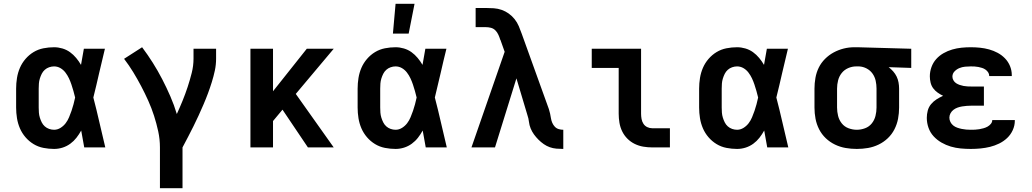

<svg xmlns="http://www.w3.org/2000/svg" viewBox="-20 -777 5440 1012"><path d="M265 8Q237 8 209 2.5Q181 -3 157 -17.5Q133 -32 114.5 -53.5Q96 -75 85 -100.5Q74 -126 69.5 -154Q65 -182 65 -210V-310Q65 -338 69.5 -366Q74 -394 85 -419.5Q96 -445 114.5 -466.5Q133 -488 157 -502.5Q181 -517 209 -522.5Q237 -528 265 -528Q287 -528 309 -521.5Q331 -515 349 -502Q367 -489 381.5 -471.5Q396 -454 407 -435Q411 -456 414.5 -477.5Q418 -499 422 -520H533Q517 -456 502.5 -391.5Q488 -327 472 -263Q489 -198 504 -132Q519 -66 535 0H424Q420 -22 416 -44.5Q412 -67 408 -89Q397 -69 383 -51Q369 -33 350.5 -19.5Q332 -6 310 1Q288 8 265 8ZM265 -93Q283 -93 299 -103Q315 -113 326 -127.5Q337 -142 344 -159Q351 -176 357 -193Q363 -210 367.5 -227.5Q372 -245 376 -263Q372 -280 367 -297.5Q362 -315 356.5 -331.5Q351 -348 343.5 -364Q336 -380 325 -394.5Q314 -409 298.5 -418Q283 -427 265 -427Q252 -427 239 -422.5Q226 -418 216 -409Q206 -400 200 -388Q194 -376 190 -363Q186 -350 185 -336.5Q184 -323 184 -310V-210Q184 -197 185 -183.5Q186 -170 190 -157Q194 -144 200 -132Q206 -120 216 -111Q226 -102 239 -97.5Q252 -93 265 -93Z M942 215H823V0Q823 -43 814 -84.5Q805 -126 792 -166.5Q779 -207 761.5 -246Q744 -285 724 -323Q704 -361 682 -397Q660 -433 634 -467L729 -528Q759 -488 785.5 -446Q812 -404 835 -359.5Q858 -315 878 -269Q898 -223 912 -176Q928 -211 942.5 -246.5Q957 -282 969 -318.5Q981 -355 990.5 -392.5Q1000 -430 1000 -468V-520H1119V-468Q1119 -436 1112.5 -405.5Q1106 -375 1096.5 -344.5Q1087 -314 1076 -284.5Q1065 -255 1052.5 -226Q1040 -197 1027 -168.5Q1014 -140 1000 -112Q986 -84 971.5 -56Q957 -28 942 0Z M1603 0 1469 -199 1419 -139V0H1300V-520H1419V-296L1597 -520H1739L1539 -282L1739 0Z M2065 8Q2037 8 2009 2.5Q1981 -3 1957 -17.5Q1933 -32 1914.5 -53.5Q1896 -75 1885 -100.5Q1874 -126 1869.5 -154Q1865 -182 1865 -210V-310Q1865 -338 1869.5 -366Q1874 -394 1885 -419.5Q1896 -445 1914.5 -466.5Q1933 -488 1957 -502.5Q1981 -517 2009 -522.5Q2037 -528 2065 -528Q2087 -528 2109 -521.5Q2131 -515 2149 -502Q2167 -489 2181.5 -471.5Q2196 -454 2207 -435Q2211 -456 2214.5 -477.5Q2218 -499 2222 -520H2333Q2317 -456 2302.5 -391.5Q2288 -327 2272 -263Q2289 -198 2304 -132Q2319 -66 2335 0H2224Q2220 -22 2216 -44.5Q2212 -67 2208 -89Q2197 -69 2183 -51Q2169 -33 2150.5 -19.5Q2132 -6 2110 1Q2088 8 2065 8ZM2065 -93Q2083 -93 2099 -103Q2115 -113 2126 -127.5Q2137 -142 2144 -159Q2151 -176 2157 -193Q2163 -210 2167.5 -227.5Q2172 -245 2176 -263Q2172 -280 2167 -297.5Q2162 -315 2156.5 -331.5Q2151 -348 2143.5 -364Q2136 -380 2125 -394.5Q2114 -409 2098.5 -418Q2083 -427 2065 -427Q2052 -427 2039 -422.5Q2026 -418 2016 -409Q2006 -400 2000 -388Q1994 -376 1990 -363Q1986 -350 1985 -336.5Q1984 -323 1984 -310V-210Q1984 -197 1985 -183.5Q1986 -170 1990 -157Q1994 -144 2000 -132Q2006 -120 2016 -111Q2026 -102 2039 -97.5Q2052 -93 2065 -93ZM2051 -600 2065 -757H2165L2134 -600Z M2949 8Q2931 8 2913 6.5Q2895 5 2878 -1Q2861 -7 2846 -17.5Q2831 -28 2818 -41Q2805 -54 2794.5 -68.5Q2784 -83 2777 -100Q2770 -117 2768 -135Q2766 -153 2760 -170L2702 -364L2589 0H2465L2640 -504L2618 -566L2617 -567Q2613 -580 2607 -593.5Q2601 -607 2591 -617Q2581 -627 2567.5 -630.5Q2554 -634 2539 -634H2487V-735H2539Q2561 -735 2582.5 -733.5Q2604 -732 2624 -725Q2644 -718 2661.5 -705.5Q2679 -693 2692.5 -676Q2706 -659 2714.5 -639Q2723 -619 2730 -599L2873 -202Q2877 -190 2879.5 -178Q2882 -166 2884 -153.5Q2886 -141 2891 -129.5Q2896 -118 2904.5 -109Q2913 -100 2925 -96.5Q2937 -93 2949 -93Z M3511 0H3418Q3394 0 3370.5 -4Q3347 -8 3325.5 -18.5Q3304 -29 3287 -46Q3270 -63 3259.5 -84.5Q3249 -106 3245 -130Q3241 -154 3241 -178V-419H3099V-520H3359V-178Q3359 -164 3361.5 -150Q3364 -136 3371.5 -124.5Q3379 -113 3391.5 -107Q3404 -101 3418 -101H3511Z M3865 8Q3837 8 3809 2.5Q3781 -3 3757 -17.5Q3733 -32 3714.5 -53.5Q3696 -75 3685 -100.5Q3674 -126 3669.5 -154Q3665 -182 3665 -210V-310Q3665 -338 3669.5 -366Q3674 -394 3685 -419.5Q3696 -445 3714.5 -466.5Q3733 -488 3757 -502.5Q3781 -517 3809 -522.5Q3837 -528 3865 -528Q3887 -528 3909 -521.5Q3931 -515 3949 -502Q3967 -489 3981.5 -471.5Q3996 -454 4007 -435Q4011 -456 4014.5 -477.5Q4018 -499 4022 -520H4133Q4117 -456 4102.5 -391.5Q4088 -327 4072 -263Q4089 -198 4104 -132Q4119 -66 4135 0H4024Q4020 -22 4016 -44.5Q4012 -67 4008 -89Q3997 -69 3983 -51Q3969 -33 3950.5 -19.5Q3932 -6 3910 1Q3888 8 3865 8ZM3865 -93Q3883 -93 3899 -103Q3915 -113 3926 -127.5Q3937 -142 3944 -159Q3951 -176 3957 -193Q3963 -210 3967.5 -227.5Q3972 -245 3976 -263Q3972 -280 3967 -297.5Q3962 -315 3956.5 -331.5Q3951 -348 3943.5 -364Q3936 -380 3925 -394.5Q3914 -409 3898.5 -418Q3883 -427 3865 -427Q3852 -427 3839 -422.5Q3826 -418 3816 -409Q3806 -400 3800 -388Q3794 -376 3790 -363Q3786 -350 3785 -336.5Q3784 -323 3784 -310V-210Q3784 -197 3785 -183.5Q3786 -170 3790 -157Q3794 -144 3800 -132Q3806 -120 3816 -111Q3826 -102 3839 -97.5Q3852 -93 3865 -93Z M4496 8Q4466 8 4437 3Q4408 -2 4381 -15Q4354 -28 4332.5 -48.5Q4311 -69 4297.5 -95.5Q4284 -122 4278.5 -151Q4273 -180 4273 -210V-310Q4273 -338 4278 -366.5Q4283 -395 4295.5 -420.5Q4308 -446 4328.5 -466.5Q4349 -487 4374 -500.5Q4399 -514 4426.5 -521Q4454 -528 4483 -528H4500L4783 -520V-419L4664 -423Q4677 -413 4688 -400.5Q4699 -388 4706 -373.5Q4713 -359 4716 -342.5Q4719 -326 4719 -310V-210Q4719 -180 4713.5 -151Q4708 -122 4694.5 -95.5Q4681 -69 4659.5 -48.5Q4638 -28 4611 -15Q4584 -2 4555 3Q4526 8 4496 8ZM4496 -93Q4518 -93 4539.5 -101Q4561 -109 4575 -126.5Q4589 -144 4594.5 -166Q4600 -188 4600 -210V-310Q4600 -331 4595.5 -351.5Q4591 -372 4579 -389Q4567 -406 4548 -416Q4529 -426 4508 -427H4493Q4471 -427 4450.5 -418Q4430 -409 4416.5 -392Q4403 -375 4397.5 -353.5Q4392 -332 4392 -310V-210Q4392 -188 4397.5 -166Q4403 -144 4417 -126.5Q4431 -109 4452.5 -101Q4474 -93 4496 -93Z M5097 8Q5070 8 5043.5 5.5Q5017 3 4991.5 -4.5Q4966 -12 4942.5 -25.5Q4919 -39 4901 -58.5Q4883 -78 4874 -103.5Q4865 -129 4865 -156Q4865 -175 4870 -194Q4875 -213 4887.5 -228Q4900 -243 4916.5 -253.5Q4933 -264 4951 -272Q4936 -279 4922 -289Q4908 -299 4898.5 -312Q4889 -325 4885 -341.5Q4881 -358 4881 -375Q4881 -399 4889.5 -423Q4898 -447 4914.5 -465.5Q4931 -484 4953 -496.5Q4975 -509 4999 -516Q5023 -523 5047.5 -525.5Q5072 -528 5097 -528Q5121 -528 5145.5 -525.5Q5170 -523 5193.5 -516.5Q5217 -510 5238.5 -498.5Q5260 -487 5277 -469.5Q5294 -452 5303.5 -429Q5313 -406 5313 -381V-376H5194V-377Q5194 -387 5188.5 -395.5Q5183 -404 5174.5 -410Q5166 -416 5156.5 -419Q5147 -422 5137 -424Q5127 -426 5117 -426.5Q5107 -427 5097 -427Q5082 -427 5066.5 -425.5Q5051 -424 5036.5 -418Q5022 -412 5011 -400.5Q5000 -389 5000 -373Q5000 -363 5005.5 -353.5Q5011 -344 5019.5 -338.5Q5028 -333 5038 -329.5Q5048 -326 5058.5 -324Q5069 -322 5079.5 -321.5Q5090 -321 5100 -321H5166V-220H5100Q5088 -220 5075.5 -219Q5063 -218 5051 -216Q5039 -214 5027.5 -210Q5016 -206 5006 -198.5Q4996 -191 4990 -180Q4984 -169 4984 -157Q4984 -145 4989.5 -134Q4995 -123 5004.5 -115.5Q5014 -108 5025.5 -104Q5037 -100 5049 -97.5Q5061 -95 5073 -94Q5085 -93 5097 -93Q5108 -93 5119.5 -93.5Q5131 -94 5142 -96Q5153 -98 5164 -101Q5175 -104 5185 -109.5Q5195 -115 5202.5 -124Q5210 -133 5210 -144H5329V-141Q5329 -115 5318 -91Q5307 -67 5288.5 -49.5Q5270 -32 5246.5 -20.5Q5223 -9 5198.5 -3Q5174 3 5148.5 5.5Q5123 8 5097 8Z"/></svg>

Font: R Plex Mono
Style: Bold
Weight: 700
Monospace: yes
Designer: Belleve Invis
Foundry: Belleve Invis
Version: Version 31.8.0